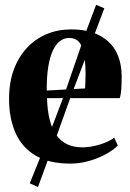

<svg xmlns="http://www.w3.org/2000/svg" viewBox="-20 -648 526 774"><path d="M263 11.5Q178.5 11.5 124 -20.5Q69.5 -52.5 43 -111.2Q16.5 -170 16.5 -249.5Q16.5 -315 35.5 -366.8Q54.5 -418.5 88.5 -455Q122.5 -491.5 168 -510.5Q213.5 -529.5 267.5 -529.5Q362 -529.5 415.5 -481.5Q469 -433.5 470.5 -342.5Q470.5 -309.5 468.8 -287.2Q467 -265 463 -252.5H169.5Q171 -203 180.2 -165.8Q189.5 -128.5 207 -103.8Q224.5 -79 250.8 -66.5Q277 -54 312 -54Q345 -54 382 -65.2Q419 -76.5 440.5 -93L455 -61.5Q440 -45.5 410.2 -28.5Q380.5 -11.5 342.2 0Q304 11.5 263 11.5ZM168.5 -283 323 -291.5Q324 -306 324.2 -319.5Q324.5 -333 325 -347.5Q325 -419.5 311 -457.2Q297 -495 259 -495Q239 -495 222.2 -482.8Q205.5 -470.5 193.2 -444.5Q181 -418.5 174.5 -378.5Q168 -338.5 168.5 -283ZM133 106 100 91 157.5 -51.5 238.5 -264.5 325 -516 367.5 -628.5 400.5 -614.5 359 -504.5 265 -258 187.5 -42Z"/></svg>

Font: Merriweather 120pt
Style: Bold
Weight: 700
Designer: Eben Sorkin
Foundry: Eben Sorkin
Version: Version 2.100